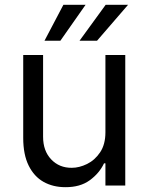

<svg xmlns="http://www.w3.org/2000/svg" viewBox="-20 -776 621 803"><path d="M420.9 -222.7V-545.9H503.9V0H420.9V-92.8H415Q395.5 -51.3 355.2 -22Q314.9 7.3 252.9 6.8Q201.7 6.8 162.1 -15.4Q122.6 -37.6 99.9 -83.5Q77.1 -129.4 77.1 -199.2V-545.9H160.2V-204.1Q160.2 -145 194.1 -109.4Q228 -73.7 280.3 -74.2Q311.5 -74.2 344 -90.1Q376.5 -106 398.7 -138.9Q420.9 -171.9 420.9 -222.7ZM312.5 -605.5 421.9 -755.9H515.6L385.7 -605.5ZM166 -605.5 245.1 -755.9H337.9L232.4 -605.5Z"/></svg>

Font: Inter
Style: Regular
Weight: 400
Designer: Rasmus Andersson
Foundry: rsms
Version: Version 4.000;git-8c9346024